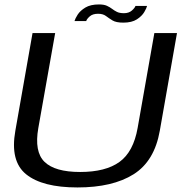

<svg xmlns="http://www.w3.org/2000/svg" viewBox="-20 -820 822 844"><path d="M320.5 4Q166.5 4 95 -53.8Q23.5 -111.5 47.5 -245.5L123 -674.5H222.5L148.5 -257.5Q130 -153 175.8 -108.5Q221.5 -64 332.5 -64Q444 -64 505.2 -108.2Q566.5 -152.5 585 -257.5L658.5 -674.5H758L682.5 -245.5Q659 -111.5 567 -53.8Q475 4 320.5 4ZM522 -720.5Q490.5 -720.5 474.5 -730.2Q458.5 -740 445.5 -749.8Q432.5 -759.5 411 -759.5Q387.5 -759.5 374.5 -748Q361.5 -736.5 359 -727.5H307.5Q310.5 -738.5 321.5 -755.8Q332.5 -773 355.2 -786.8Q378 -800.5 415 -800.5Q437 -800.5 450 -794.5Q463 -788.5 472.8 -781Q482.5 -773.5 494 -767.8Q505.5 -762 525 -762Q546.5 -762 559.8 -773.8Q573 -785.5 575.5 -794H626.5Q624.5 -784.5 614.2 -767Q604 -749.5 581.8 -735Q559.5 -720.5 522 -720.5Z"/></svg>

Font: Anybody ExtraExpanded Regular
Style: Italic
Weight: 400
Width: 8
Italic angle: -10°
Designer: Tyler Finck
Foundry: Etcetera Type Company
Version: Version 1.010; ttfautohint (v1.8.3) -l 8 -r 50 -G 200 -x 14 